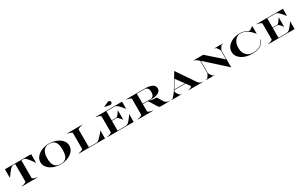

<svg xmlns="http://www.w3.org/2000/svg" viewBox="384 -3310 8960 5751"><g transform="rotate(-30 4864.5 -435.0)"><path d="M198 -10Q228.5 -13.5 250 -18.2Q271.5 -23 296 -32.5Q334 -47.5 347 -57.2Q360 -67 360 -87.5V-685H295Q260.5 -685 232.5 -665.5Q204.5 -646 181.2 -618Q158 -590 137 -565Q104.5 -525.5 75.5 -483.5Q46.5 -441.5 24 -410H14V-700H921V-410H911Q889 -441.5 859.8 -483.5Q830.5 -525.5 798 -565Q777 -590 753.8 -618Q730.5 -646 702.5 -665.5Q674.5 -685 640 -685H575V-87.5Q575 -67 588 -57.2Q601 -47.5 639 -32.5Q663.5 -23 685 -18.2Q706.5 -13.5 737 -10V0H198Z M1540 10Q1443.5 10 1354 -15Q1264.5 -40 1193.8 -86.8Q1123 -133.5 1081.5 -200.2Q1040 -267 1040 -350Q1040 -433.5 1082.5 -500Q1125 -566.5 1197 -613.2Q1269 -660 1358 -685Q1447 -710 1540 -710Q1633 -710 1722 -685Q1811 -660 1883 -613.2Q1955 -566.5 1997.5 -500Q2040 -433.5 2040 -350Q2040 -267 1998.5 -200.2Q1957 -133.5 1886.2 -86.8Q1815.5 -40 1726 -15Q1636.5 10 1540 10ZM1540 -697.5Q1409.5 -697.5 1342.2 -610.8Q1275 -524 1275 -350Q1275 -176 1338.5 -89.2Q1402 -2.5 1540 -2.5Q1642 -2.5 1699.8 -41Q1757.5 -79.5 1781.2 -156.8Q1805 -234 1805 -350Q1805 -524 1745.2 -610.8Q1685.5 -697.5 1540 -697.5Z M2160 -10Q2190.5 -13.5 2212 -18.2Q2233.5 -23 2258 -32.5Q2296 -47.5 2309 -57.2Q2322 -67 2322 -87.5V-612.5Q2322 -633 2309 -642.8Q2296 -652.5 2258 -667.5Q2233.5 -677 2212 -681.8Q2190.5 -686.5 2160 -690V-700H2685V-690Q2654.5 -686.5 2633 -682Q2611.5 -677.5 2587 -667.5Q2549.5 -652.5 2536.2 -642.8Q2523 -633 2523 -612.5V-15H2761Q2800 -15 2828.8 -28.5Q2857.5 -42 2885.8 -68.5Q2914 -95 2951.5 -134Q3002 -186.5 3026.8 -217.5Q3051.5 -248.5 3062 -275H3072V0H2160Z M3703.4 -791 3531 -825.4V-837.4L3695.4 -909.4Q3715.4 -918.2 3735 -912Q3754.6 -905.8 3767.4 -890.2Q3780.2 -874.6 3780.2 -855Q3780.2 -835.4 3769.2 -819.4Q3758.2 -803.4 3740.8 -795.2Q3723.4 -787 3703.4 -791ZM3152 -10Q3182.5 -13.5 3204 -18.2Q3225.5 -23 3250 -32.5Q3288 -47.5 3301 -57.2Q3314 -67 3314 -87.5V-612.5Q3314 -633 3301 -642.8Q3288 -652.5 3250 -667.5Q3225.5 -677 3204 -681.8Q3182.5 -686.5 3152 -690V-700H4064V-460H4054Q4032 -495.5 4003.2 -528Q3974.5 -560.5 3941 -595Q3918 -618.5 3896.8 -639Q3875.5 -659.5 3849.8 -672.2Q3824 -685 3788 -685H3515V-370.5H3668Q3695.5 -370.5 3714.8 -390.2Q3734 -410 3751 -431.5Q3760 -443.5 3773 -461.8Q3786 -480 3798.2 -499.2Q3810.5 -518.5 3817 -533H3827V-223H3817Q3802 -248 3783 -267.8Q3764 -287.5 3747 -307Q3731 -325.5 3713.8 -340.5Q3696.5 -355.5 3668 -355.5H3515V-15H3778Q3824.5 -15 3856.2 -32Q3888 -49 3912.8 -76.2Q3937.5 -103.5 3963.5 -134Q3995 -171.5 4019.2 -205Q4043.5 -238.5 4054 -265H4064V0H3152Z M4841 -685H4567V-339H4841Q4898 -339 4934.5 -382.8Q4971 -426.5 4971 -512Q4971 -597.5 4934.5 -641.2Q4898 -685 4841 -685ZM4204 -10Q4234.5 -13.5 4256 -18.2Q4277.5 -23 4302 -32.5Q4339.5 -47 4352.8 -57Q4366 -67 4366 -87.5V-612.5Q4366 -633 4352.8 -643Q4339.5 -653 4302 -667.5Q4277.5 -677.5 4256 -682Q4234.5 -686.5 4204 -690V-700H4871Q4961.5 -700 5034 -680Q5106.5 -660 5148.8 -618.5Q5191 -577 5191 -512Q5191 -447 5148.8 -405.5Q5106.5 -364 5034 -344Q4961.5 -324 4871 -324H4778.5Q4837 -303 4901 -295.2Q4965 -287.5 5027.5 -287.5L5155 -80Q5163.5 -66 5176.8 -57Q5190 -48 5204 -39.5Q5220 -29.5 5242.2 -19.8Q5264.5 -10 5285 -10H5314V0H4974Q4953.5 -8.5 4935 -27.8Q4916.5 -47 4892.5 -86.5L4794 -250Q4781 -271 4767.2 -290.5Q4753.5 -310 4739.5 -324H4567V-87.5Q4567 -67 4580.2 -57Q4593.5 -47 4631 -32.5Q4655.5 -23 4677 -18.2Q4698.5 -13.5 4729 -10V0H4204Z M5374 -10H5394Q5415 -10 5438.8 -38Q5462.5 -66 5490.5 -98Q5518.5 -130 5540.5 -159.8Q5562.5 -189.5 5570.5 -202L5879 -715L6310 -80Q6321 -63.5 6330.5 -55.5Q6340 -47.5 6354 -39.5Q6370 -30.5 6393 -20.2Q6416 -10 6440 -10H6469V0H5957V-10H5969Q5993 -10 6016 -20.2Q6039 -30.5 6055 -39.5Q6094.5 -62.5 6077.5 -86.5L5982 -217.5H5595.5L5584 -198.5Q5570 -175.5 5581 -148.5Q5592 -121.5 5610.5 -94Q5631 -63.5 5646.2 -44.5Q5661.5 -25.5 5674.5 -17Q5678.5 -14.5 5684.8 -12.2Q5691 -10 5702 -10H5724V0H5374ZM5604.5 -232.5H5971.5L5770 -509Z M6593.5 -11.5Q6611 -12.5 6623.5 -26.8Q6636 -41 6650 -61Q6655.5 -69 6665.2 -84.2Q6675 -99.5 6684.2 -115.8Q6693.5 -132 6698.5 -143Q6701 -148.5 6702.5 -154.2Q6704 -160 6704 -167.5V-592L6630 -650.5Q6616 -662 6592 -676Q6568 -690 6544 -690H6534V-700H6874L7396 -238.5V-532.5Q7396 -540 7394.5 -545.8Q7393 -551.5 7390.5 -557Q7385.5 -568 7376.2 -584.2Q7367 -600.5 7357.2 -615.8Q7347.5 -631 7342 -639Q7328 -659 7315.5 -673.2Q7303 -687.5 7285.5 -688.5L7256 -690V-700H7551V-690L7521.5 -688.5Q7504 -687.5 7491.5 -673.2Q7479 -659 7465 -639Q7459.5 -631 7449.8 -615.8Q7440 -600.5 7430.8 -584.2Q7421.5 -568 7416.5 -557Q7414 -551.5 7412.5 -545.8Q7411 -540 7411 -532.5V45L6719 -580.5V-167.5Q6719 -160 6720.5 -154.2Q6722 -148.5 6724.5 -143Q6729.5 -132 6738.8 -115.8Q6748 -99.5 6757.8 -84.2Q6767.5 -69 6773 -61Q6787 -41 6799.5 -26.8Q6812 -12.5 6829.5 -11.5L6859 -10V0H6564V-10Z M8566 -707H8576V-451.5H8566Q8519.5 -513.5 8457.2 -569.8Q8395 -626 8317.2 -661.8Q8239.5 -697.5 8146.5 -697.5Q8079.5 -697.5 8020 -655.8Q7960.5 -614 7923.2 -536.2Q7886 -458.5 7886 -350Q7886 -241.5 7927.2 -165Q7968.5 -88.5 8037.8 -48Q8107 -7.5 8191 -7.5Q8248 -7.5 8307 -18Q8366 -28.5 8419.8 -53.8Q8473.5 -79 8516 -123.5Q8558.5 -168 8582 -236H8597Q8572.5 -163.5 8528 -115.8Q8483.5 -68 8424.5 -40.5Q8365.5 -13 8297 -1.5Q8228.5 10 8156 10Q8055.5 10 7964.5 -15Q7873.5 -40 7803 -86.8Q7732.5 -133.5 7691.8 -200.2Q7651 -267 7651 -350Q7651 -433.5 7690.8 -500.2Q7730.5 -567 7799.2 -614.5Q7868 -662 7956.2 -687.2Q8044.5 -712.5 8141 -712.5Q8220.5 -712.5 8282.5 -689.8Q8344.5 -667 8404.5 -633.5Q8413.5 -628.5 8433.5 -629.8Q8453.5 -631 8479.5 -648.5Z M8717 -10Q8747.5 -13.5 8769 -18.2Q8790.5 -23 8815 -32.5Q8853 -47.5 8866 -57.2Q8879 -67 8879 -87.5V-612.5Q8879 -633 8866 -642.8Q8853 -652.5 8815 -667.5Q8790.5 -677 8769 -681.8Q8747.5 -686.5 8717 -690V-700H9629V-460H9619Q9597 -495.5 9568.2 -528Q9539.5 -560.5 9506 -595Q9483 -618.5 9461.8 -639Q9440.5 -659.5 9414.8 -672.2Q9389 -685 9353 -685H9080V-370.5H9233Q9260.5 -370.5 9279.8 -390.2Q9299 -410 9316 -431.5Q9325 -443.5 9338 -461.8Q9351 -480 9363.2 -499.2Q9375.5 -518.5 9382 -533H9392V-223H9382Q9367 -248 9348 -267.8Q9329 -287.5 9312 -307Q9296 -325.5 9278.8 -340.5Q9261.5 -355.5 9233 -355.5H9080V-15H9343Q9389.5 -15 9421.2 -32Q9453 -49 9477.8 -76.2Q9502.5 -103.5 9528.5 -134Q9560 -171.5 9584.2 -205Q9608.5 -238.5 9619 -265H9629V0H8717Z"/></g></svg>

Font: Engraving CC
Style: Bold
Weight: 700
Designer: indestructible type*
Foundry: Cowboy Collective
Version: Version 1.000